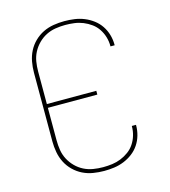

<svg xmlns="http://www.w3.org/2000/svg" viewBox="-111 -832 823 930"><g transform="rotate(-15 300.0 -367.5)"><path d="M297 8Q270 8 242.5 3.5Q215 -1 190.5 -13Q166 -25 146 -44.5Q126 -64 113.5 -88.5Q101 -113 96 -140.5Q91 -168 91 -195V-540Q91 -567 96 -594.5Q101 -622 113.5 -646.5Q126 -671 146 -690.5Q166 -710 190.5 -722Q215 -734 242.5 -738.5Q270 -743 297 -743Q323 -743 348 -739.5Q373 -736 396.5 -726.5Q420 -717 440.5 -701.5Q461 -686 475 -665Q489 -644 496 -619.5Q503 -595 503 -570Q503 -569 503 -568.5Q503 -568 503 -567H482Q482 -568 482 -568.5Q482 -569 482 -569Q482 -592 475.5 -614Q469 -636 456.5 -655Q444 -674 425.5 -687.5Q407 -701 386 -709.5Q365 -718 342.5 -721Q320 -724 297 -724Q272 -724 247.5 -720Q223 -716 201 -705Q179 -694 161 -676Q143 -658 131.5 -636Q120 -614 116 -589.5Q112 -565 112 -540V-377H360V-358H112V-195Q112 -170 116 -145.5Q120 -121 131.5 -99Q143 -77 161 -59Q179 -41 201 -30Q223 -19 247.5 -15Q272 -11 297 -11Q320 -11 342.5 -14Q365 -17 386 -25.5Q407 -34 425.5 -47.5Q444 -61 456.5 -80Q469 -99 475.5 -121Q482 -143 482 -166Q482 -166 482 -166.5Q482 -167 482 -168H503Q503 -167 503 -166.5Q503 -166 503 -165Q503 -140 496 -115.5Q489 -91 475 -70Q461 -49 440.5 -33.5Q420 -18 396.5 -8.5Q373 1 348 4.5Q323 8 297 8Z"/></g></svg>

Font: Iosevka Curly Thin Extended
Style: Regular
Weight: 100
Width: 7
Monospace: yes
Designer: Belleve Invis
Foundry: Belleve Invis
Version: Version 11.1.0; ttfautohint (v1.8.3)